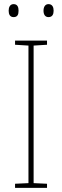

<svg xmlns="http://www.w3.org/2000/svg" viewBox="-20 -911 300 931"><path d="M22 -859C22 -842 28 -828 46 -828C65 -828 70 -841 70 -859C70 -876 65 -891 46 -891C28 -891 22 -875 22 -859ZM191 -859C191 -842 198 -828 215 -828C234 -828 240 -842 240 -859C240 -876 234 -891 215 -891C198 -891 191 -876 191 -859ZM208 0V-20L143 -23V-690L208 -694V-714H53V-694L118 -690V-23L53 -20V0Z"/></svg>

Font: Noto Sans Sinhala SemiCondensed Thin
Style: Regular
Weight: 100
Width: 4
Designer: Jelle Bosma - Monotype Design Team
Foundry: Monotype Imaging Inc.
Version: Version 2.006